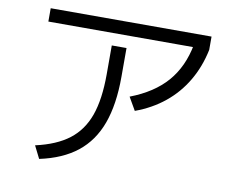

<svg xmlns="http://www.w3.org/2000/svg" viewBox="-78 -792 1095 915"><g transform="rotate(10 469.0 -334.5)"><path d="M296.9 -106C256.5 -75 202.8 -52.1 135.7 -37.1L166 23.4C239.6 7.8 299.8 -18.6 346.7 -55.7C393.6 -92.8 428.2 -142.1 450.7 -203.6C473.1 -265.1 484.4 -340.5 484.4 -429.7V-569.3H413.1V-429.7C413.1 -349 403.8 -282.6 385.3 -230.5C366.7 -178.4 337.2 -136.9 296.9 -106ZM95.7 -693.4V-628.9H874V-693.4ZM714.4 -459C672.4 -410.8 613.9 -372.4 539.1 -343.8L575.2 -281.2C628.6 -300.8 675.5 -327 715.8 -359.9C756.2 -392.7 789.7 -431.8 816.4 -477.1C843.1 -522.3 862.3 -572.9 874 -628.9L797.9 -640.6C784.2 -567.7 756.3 -507.2 714.4 -459Z"/></g></svg>

Font: Pretendard Variable
Style: Regular
Weight: 400
Designer: Base glyphs from Inter by Rasmus Andersson; Hangeul glyphs from Noto Sans CJK(Source Han Sans) by Jang Soo-young and Kan
Foundry: Kil Hyung-jin
Version: Version 1.309;Glyphs 3.2 (3225)